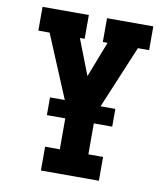

<svg xmlns="http://www.w3.org/2000/svg" viewBox="-82 -600 765 874"><g transform="rotate(10 300.0 -162.5)"><path d="M166 205V95H234V-90L96 -420H44V-530H258V-420H236L300 -255L364 -420H342V-530H556V-420H504L366 -90V95H434V205ZM451 -48H149V-130H451Z"/></g></svg>

Font: Iosevka Slab XBdEx
Style: Regular
Weight: 800
Width: 7
Monospace: yes
Designer: Belleve Invis
Foundry: Belleve Invis
Version: Version 11.1.0; ttfautohint (v1.8.3)